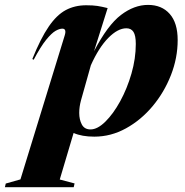

<svg xmlns="http://www.w3.org/2000/svg" viewBox="-110 -545 754 784"><path d="M194.5 204 191 219.5H-90L-86.5 204.5L-26.5 187.5L154 -399.5Q163 -428 144.5 -428Q132.5 -428 116.5 -418.8Q100.5 -409.5 78.5 -382.5Q56.5 -355.5 27.5 -301L22 -304Q56 -388.5 88.8 -436.2Q121.5 -484 158.5 -503.8Q195.5 -523.5 242 -523.5Q269.5 -523.5 287.5 -520.8Q305.5 -518 329.5 -512L274 -336Q329.5 -442.5 383.8 -483.8Q438 -525 494.5 -525Q550.5 -525 583 -488.2Q615.5 -451.5 615.5 -381.5Q615.5 -308.5 588 -238.2Q560.5 -168 513 -111.2Q465.5 -54.5 404.2 -20.8Q343 13 275 13Q224.5 13 190.5 -2L134 188ZM220.5 -134.5Q213.5 -108.5 213.5 -84Q213.5 -56.5 224.2 -36.5Q235 -16.5 259.5 -16.5Q288 -16.5 320.2 -48.2Q352.5 -80 380.8 -131.5Q409 -183 426.8 -244.5Q444.5 -306 444.5 -365.5Q444.5 -400 435 -414.8Q425.5 -429.5 406 -429.5Q371 -429.5 332.2 -390.2Q293.5 -351 261 -278.5Z"/></svg>

Font: Newsreader 72pt
Style: Bold Italic
Weight: 700
Italic angle: -17°
Designer: Hugues Gentile
Foundry: Production Type
Version: Version 1.003; ttfautohint (v1.8.3)